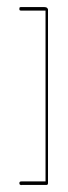

<svg xmlns="http://www.w3.org/2000/svg" viewBox="-20 -455 193 544"><path d="M116 64Q116 69 111.5 69Q107 69 105 69H41Q42 70 38.5 69Q35 68 35 65V63Q35 59 41 59H109V-425H40Q35 -425 35 -428V-432Q35 -435 40 -435H105Q111 -435 113.5 -432.5Q116 -430 116 -428Z"/></svg>

Font: Chathura Thin
Style: Regular
Weight: 250
Designer: Appaji Ambarisha Darbha
Foundry: Aditya Fonts
Version: Version 1.001 2016